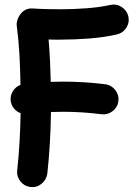

<svg xmlns="http://www.w3.org/2000/svg" viewBox="-20 -738 593 824"><path d="M25.9 -305.2Q23.4 -327.6 35.4 -346.9Q47.4 -366.2 67.9 -373.5Q66.9 -441.4 63.5 -502.4Q60.1 -563.5 51.8 -628.9Q50.3 -642.6 57.6 -660.2Q64.9 -677.7 80.8 -690.4Q96.7 -703.1 120.1 -701.7Q149.9 -699.7 179.9 -699Q210 -698.2 239.7 -698.2Q294.9 -698.2 352.5 -702.6Q410.2 -707 453.1 -716.8Q479 -722.7 501.7 -708.3Q524.4 -693.8 530.8 -668Q536.6 -641.6 522.2 -618.9Q507.8 -596.2 481.9 -590.3Q426.8 -577.6 363.5 -572.8Q300.3 -567.9 239.7 -567.9Q227.1 -567.9 214.1 -567.9Q201.2 -567.9 188.5 -568.4Q192.4 -522.9 194.6 -478.3Q196.8 -433.6 197.8 -386.7Q224.1 -387.7 251 -387.7Q340.3 -387.7 431.6 -376.5Q458 -373 474.6 -351.8Q491.2 -330.6 488.3 -304.2Q484.9 -277.8 463.6 -261.2Q442.4 -244.6 416 -247.6Q374.5 -252.9 333.3 -255.6Q292 -258.3 251 -258.3Q225.1 -258.3 198.7 -257.3Q197.8 -187.5 193.8 -121.1Q189.9 -54.7 183.1 6.8Q179.7 33.2 158.4 50.5Q137.2 67.9 110.8 64.5Q84.5 61.5 67.6 40.5Q50.8 19.5 53.7 -6.8Q60.1 -63 63.7 -125.2Q67.4 -187.5 68.4 -252.4Q51.8 -258.3 40 -272.5Q28.3 -286.6 25.9 -305.2Z"/></svg>

Font: Mikhak-DS2-FD Bold
Style: Regular
Weight: 700
Designer: Amin Abedi
Version: Version 3.4